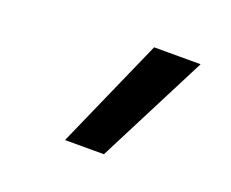

<svg xmlns="http://www.w3.org/2000/svg" viewBox="-65 -873 631 524"><g transform="rotate(20 250.0 -611.5)"><path d="M162 -451 304 -772H439L275 -451Z"/></g></svg>

Font: Iosevka Slab Oblique
Style: Bold
Weight: 700
Italic angle: -9°
Monospace: yes
Designer: Belleve Invis
Foundry: Belleve Invis
Version: Version 11.1.1; ttfautohint (v1.8.3)